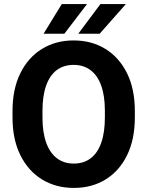

<svg xmlns="http://www.w3.org/2000/svg" viewBox="-20 -921 730 951"><path d="M647.9 -371.1V-339.4Q647.9 -231 609.6 -152.6Q571.3 -74.2 503.2 -32.2Q435.1 9.8 345.7 9.8Q256.8 9.8 188.2 -32.2Q119.6 -74.2 80.8 -152.6Q42 -231 42 -339.4V-371.1Q42 -479.5 80.6 -557.9Q119.1 -636.2 187.5 -678.5Q255.9 -720.7 344.7 -720.7Q434.1 -720.7 502.4 -678.5Q570.8 -636.2 609.4 -557.9Q647.9 -479.5 647.9 -371.1ZM499.5 -339.4V-372.1Q499.5 -446.3 481.2 -497.1Q462.9 -547.9 428.2 -573.7Q393.6 -599.6 344.7 -599.6Q295.4 -599.6 261 -573.7Q226.6 -547.9 208.5 -497.1Q190.4 -446.3 190.4 -372.1V-339.4Q190.4 -265.6 208.7 -214.6Q227.1 -163.6 261.7 -137.2Q296.4 -110.8 345.7 -110.8Q395 -110.8 429.4 -137.2Q463.9 -163.6 481.7 -214.6Q499.5 -265.6 499.5 -339.4ZM367.7 -753.9 477.5 -900.9H603.5L473.6 -753.9ZM195.8 -753.9 286.1 -900.9H411.1L298.8 -753.9Z"/></svg>

Font: RobotoDEMO
Style: Regular
Weight: 400
Designer: Christian Robertson
Foundry: Google
Version: Version 2.136